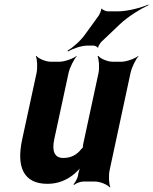

<svg xmlns="http://www.w3.org/2000/svg" viewBox="-20 -800 674 846"><path d="M259 -104C220 -104 208 -134 219 -186L282 -478C287 -502 306 -539 318 -552V-554C303 -542 265 -528 242 -528H204C181 -528 149 -542 140 -554L138 -552C144 -539 146 -502 141 -478L78 -187C51 -64 84 10 189 10C238 10 277 -8 309 -35C320 -45 336 -60 341 -70L339 -72C332 -62 326 -43 324 -29V-27C322 -15 311 5 304 12L306 15C314 8 334 0 346 0H399C422 0 454 14 464 26L466 24C460 11 458 -26 463 -50L555 -478C560 -502 578 -539 590 -552V-554C575 -542 538 -528 515 -528H476C453 -528 422 -542 413 -554L410 -552C416 -539 419 -502 414 -478L347 -167C346 -164 344 -150 346 -148L349 -152C347 -153 339 -145 338 -143C319 -118 293 -104 259 -104ZM412 -727 354 -647C334 -619 299 -589 278 -577L279 -573C299 -585 338 -599 365 -599H393C398 -599 409 -594 410 -590L413 -591C412 -596 422 -611 427 -616L508 -693C545 -728 601 -762 634 -777V-780C602 -766 542 -750 500 -750H454C447 -750 431 -757 428 -762L426 -761C427 -755 418 -734 412 -727Z"/></svg>

Font: Asimov
Style: EdgeExtremeIt
Weight: 500
Designer: Google
Version: Version 2.000980: 2014